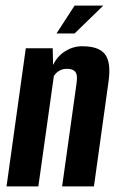

<svg xmlns="http://www.w3.org/2000/svg" viewBox="-20 -668 422 688"><path d="M3.4 0 72.4 -495H168.8L170.2 -435.1Q185.2 -466.7 213.6 -484.5Q242.1 -502.3 273.8 -502.3Q309.6 -502.3 330.8 -492.9Q351.9 -483.4 361.1 -466.1Q370.3 -448.8 371.5 -424.8Q372.7 -400.8 368.3 -371.3L316.6 0H202.6L253.6 -364.4Q255.3 -375.8 255.7 -386.1Q256.2 -396.3 253.5 -404.1Q250.7 -411.9 242.7 -416.6Q234.8 -421.3 219.3 -421.3Q206.8 -421.3 197.4 -417Q188 -412.7 182.2 -406.9Q176.3 -401.2 173 -395.7L117.4 0ZM182.5 -548.1 247.3 -648H350.2L247.3 -548.1Z"/></svg>

Font: Alumni Sans SC Thin
Style: Italic
Weight: 100
Italic angle: -8°
Designer: Robert E. Leuschke
Foundry: Robert E. Leuschke
Version: Version 1.016